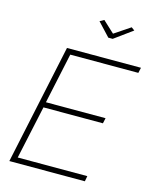

<svg xmlns="http://www.w3.org/2000/svg" viewBox="-133 -1009 885 1098"><g transform="rotate(15 309.5 -460.0)"><path d="M321 -906 346 -920 414 -857 508 -920 527 -906 420 -828H394ZM181 -710H619L612 -678H209L145 -379H498L491 -347H139L71 -32H483L477 0H30Z"/></g></svg>

Font: Raleway-v4020 ExtraLight
Style: Italic
Weight: 275
Italic angle: -12°
Designer: Matt McInerney, Pablo Impallari, Rodrigo Fuenzalida
Foundry: Matt McInerney, Pablo Impallari, Rodrigo Fuenzalida
Version: Version 4.020;PS 004.020;hotconv 1.0.88;makeotf.lib2.5.64775